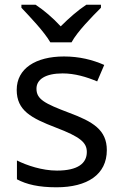

<svg xmlns="http://www.w3.org/2000/svg" viewBox="-20 -786 519 816"><path d="M194 -606H284C308 -651 371 -715 409 -753V-766H347C312 -743 274 -710 238 -674C205 -710 166 -743 131 -766H71V-753C107 -715 168 -651 194 -606ZM434 -148C434 -234 375 -269 273 -307C170 -346 135 -364 135 -409C135 -449 174 -474 246 -474C298 -474 348 -459 393 -440L423 -510C373 -532 317 -546 252 -546C132 -546 51 -495 51 -404C51 -316 113 -284 217 -244C322 -204 349 -180 349 -140C349 -92 311 -61 222 -61C159 -61 94 -83 52 -104V-24C93 -2 145 10 220 10C351 10 434 -44 434 -148Z"/></svg>

Font: Noto Sans Elbasan
Style: Regular
Weight: 400
Designer: Monotype Design Team
Foundry: Monotype Imaging Inc.
Version: Version 2.004